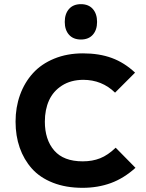

<svg xmlns="http://www.w3.org/2000/svg" viewBox="-20 -898 705 928"><path d="M539.1 -184.1 634.8 -86.9Q578.6 -36.1 515.9 -13.2Q453.1 9.8 378.9 9.8Q298.3 9.8 235.6 -14.9Q172.9 -39.6 134 -83.3Q95.2 -127 75.2 -184.3Q55.2 -241.7 55.2 -310.1Q55.2 -379.4 76.9 -439.5Q98.6 -499.5 139.2 -544.2Q179.7 -588.9 241.9 -614.5Q304.2 -640.1 380.9 -640.1Q459.5 -640.1 520.5 -617.7Q581.5 -595.2 632.8 -546.9L536.1 -450.2Q472.7 -512.2 381.8 -512.2Q322.3 -511.7 279.8 -484.6Q237.3 -457.5 217 -412.8Q196.8 -368.2 196.8 -310.1Q196.8 -223.1 241.9 -170.7Q287.1 -118.2 379.9 -118.2Q426.8 -118.2 464.1 -133.1Q501.5 -147.9 539.1 -184.1ZM449.2 -792Q449.2 -753.4 428.7 -730.2Q408.2 -707 371.1 -707Q334 -707 313.5 -730.2Q293 -753.4 293 -792Q293 -831.1 313.5 -854.5Q334 -877.9 371.1 -877.9Q408.2 -877.9 428.7 -854.5Q449.2 -831.1 449.2 -792Z"/></svg>

Font: Sinkin Sans 600 SemiBold
Style: Regular
Weight: 600
Designer: Keith Bates
Foundry: K-Type
Version: Sinkin Sans (version 1.0)  by Keith Bates   •   © 2014   www